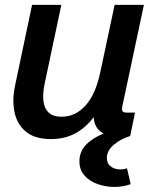

<svg xmlns="http://www.w3.org/2000/svg" viewBox="-20 -547 627 772"><path d="M184.6 12.2Q120.1 12.2 84.2 -17.6Q48.3 -47.4 38.3 -96.4Q28.3 -145.5 40.5 -202.6L108.9 -527.3H226.6L159.2 -209Q151.4 -171.4 154.5 -141.8Q157.7 -112.3 175 -95Q192.4 -77.6 227.5 -77.6Q283.2 -77.6 324 -122.8Q364.7 -168 383.3 -256.8L440.9 -527.3H558.6L472.2 -121.1Q468.8 -105.5 472.7 -99.9Q476.6 -94.2 489.7 -94.2H522.9L503.4 0H447.8Q395.5 0 372.6 -29.5Q349.6 -59.1 359.9 -108.9L364.7 -134.3L366.2 -90.3Q336.9 -43.5 291.3 -15.6Q245.6 12.2 184.6 12.2ZM439.5 204.6Q406.2 204.6 373.8 193.6Q341.3 182.6 320.3 159.4Q299.3 136.2 299.3 101.6Q299.3 56.6 335.4 25.9Q371.6 -4.9 429.7 -21L453.6 -16.1L452.6 0H503.4Q466.8 10.7 438.2 34.4Q409.7 58.1 409.7 88.4Q409.7 110.4 425.5 122.3Q441.4 134.3 464.8 134.3Q477.5 134.3 490.7 129.9L505.4 193.4Q475.6 204.6 439.5 204.6Z"/></svg>

Font: Schibsted Grotesk SemiBold
Style: Italic
Weight: 600
Italic angle: -12°
Designer: Bakken & Baeck AS, Henrik Kongsvoll
Foundry: Schibsted ASA
Version: Version 1.100;gftools[0.9.25]